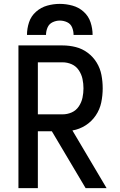

<svg xmlns="http://www.w3.org/2000/svg" viewBox="-20 -969 616 989"><path d="M75 0H175V-293H247L421 0H529L353 -297Q389 -303 420.5 -323Q452 -343 473 -374Q494 -405 501.5 -441Q509 -477 509 -514Q509 -549 502.5 -583Q496 -617 478 -646.5Q460 -676 432 -697Q404 -718 370.5 -726.5Q337 -735 302 -735H75ZM175 -380V-648H302Q327 -648 349.5 -638Q372 -628 386 -607Q400 -586 405 -562Q410 -538 410 -514Q410 -490 405 -466Q400 -442 386 -421Q372 -400 349.5 -390Q327 -380 302 -380ZM119 -789H217Q217 -809 225 -827.5Q233 -846 251 -854.5Q269 -863 288 -863Q308 -863 326 -854.5Q344 -846 351.5 -827.5Q359 -809 359 -789H457Q457 -822 446.5 -854Q436 -886 411 -908.5Q386 -931 353.5 -940Q321 -949 288 -949Q255 -949 223 -940Q191 -931 165.5 -908.5Q140 -886 129.5 -854Q119 -822 119 -789Z"/></svg>

Font: Iosevka Sparkle Medium
Style: Regular
Weight: 500
Designer: Belleve Invis
Foundry: Belleve Invis
Version: Version 4.5.0; ttfautohint (v1.8.3)